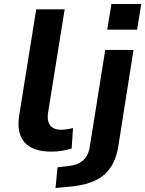

<svg xmlns="http://www.w3.org/2000/svg" viewBox="-20 -752 730 965"><path d="M238 10Q144 10 103.5 -36.5Q63 -83 76 -169L162 -705H305L221 -182Q218 -157 223.5 -139Q229 -121 244.5 -110.5Q260 -100 285 -100Q302 -100 317.5 -102.5Q333 -105 347 -108L340 -5Q314 2 290.5 6Q267 10 238 10ZM519 -603 540 -732H690L669 -603ZM259 193 269 89 326 82Q369 78 396 55.5Q423 33 431 -13L509 -501H651L575 -19Q568 27 551 63Q534 99 505 125Q476 151 431 166.5Q386 182 322 187Z"/></svg>

Font: Nunito Sans 7pt SemiExpanded
Style: Bold Italic
Weight: 700
Width: 6
Italic angle: -9°
Designer: Vernon Adams
Foundry: Vernon Adams
Version: Version 3.101;gftools[0.9.27]